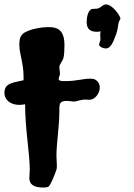

<svg xmlns="http://www.w3.org/2000/svg" viewBox="-32 -828 601 864"><path d="M396 -470C390 -473 382 -474 374 -474C339 -474 315 -463 261 -463C242 -463 232 -464 232 -473C232 -480 238 -488 238 -498C238 -505 235 -518 235 -525C234 -538 250 -552 254 -569C257 -582 258 -605 258 -625C258 -700 220 -706 184 -706C153 -706 118 -698 102 -692C66 -679 55 -667 55 -627C55 -586 74 -543 74 -485C74 -479 74 -473 74 -467C30 -456 -12 -456 -12 -411C-12 -376 18 -356 55 -356C63 -356 72 -357 81 -359C81 -246 102 -137 102 -64C102 -53 100 -39 100 -27C100 2 120 16 164 16C173 16 181 15 186 12C197 5 221 -59 223 -68C223 -72 224 -77 224 -81C224 -95 222 -110 222 -127C222 -182 235 -261 235 -322C235 -359 233 -374 269 -374C280 -374 292 -371 302 -371C311 -371 332 -380 351 -380C357 -380 364 -379 370 -379C398 -379 417 -411 417 -434C417 -449 410 -462 396 -470ZM510 -745C508 -758 474 -808 445 -808C430 -808 426 -796 409 -790C400 -787 386 -790 378 -786C365 -779 358 -752 358 -730C358 -710 363 -685 402 -685C408 -685 414 -685 421 -687C419 -681 419 -675 419 -670C419 -664 420 -658 420 -652C420 -642 414 -635 414 -626C414 -621 427 -610 445 -610C470 -610 482 -653 491 -675C498 -696 497 -701 501 -723C503 -733 510 -741 510 -745Z"/></svg>

Font: Freckle Face
Style: Regular
Weight: 400
Designer: Astigmatic (AOETI)
Foundry: Astigmatic (AOETI)
Version: Version 1.000